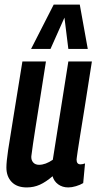

<svg xmlns="http://www.w3.org/2000/svg" viewBox="-20 -810 422 840"><path d="M97 10Q54 10 31 -14Q8 -38 8 -77Q8 -102 15.5 -153Q23 -204 38.5 -297Q54 -390 78 -541H181Q165 -438 154 -369.5Q143 -301 136 -256Q129 -211 124.5 -181Q120 -151 117 -126Q116 -110 125 -99.5Q134 -89 151 -89Q179 -89 211 -111L279 -541H382Q363 -419 350.5 -340.5Q338 -262 330.5 -216.5Q323 -171 320 -149.5Q317 -128 316 -121Q315 -114 315 -112Q315 -91 332 -91Q341 -91 352 -95L344 -9Q331 -1 312.5 4.5Q294 10 279 10Q253 10 234.5 -3.5Q216 -17 210 -39Q181 -14 154.5 -2Q128 10 97 10ZM116 -596 215 -790H329L364 -596H279L262 -733L201 -596Z"/></svg>

Font: Georama Condensed SemiBold
Style: Italic
Weight: 600
Width: 3
Italic angle: -9°
Designer: Jean-Baptiste Levee
Foundry: Production Type
Version: Version 1.000